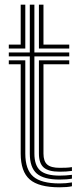

<svg xmlns="http://www.w3.org/2000/svg" viewBox="-20 -790 344 818"><path d="M234 -25Q166 -25 136.5 -50.8Q107 -76.5 107 -135.8V-549.8H17.5V-566.5H107V-770H126.5V-566.5H275V-549.8H126.5V-135.8Q126.5 -85.2 151.4 -63.5Q176.2 -41.8 234 -41.8Q259.8 -41.8 286.5 -45.2V-29Q265.5 -25 234 -25ZM17.5 -583.2V-600H68.2V-770H87.8V-583.2ZM145.8 -583.2V-770H165.2V-600H275V-583.2ZM234 8Q145.2 8 106.8 -25.4Q68.2 -58.8 68.2 -135.8V-516.2H17.5V-533H87.8V-135.8Q87.8 -67.5 121.6 -38Q155.5 -8.5 234 -8.5Q261.2 -8.5 286.5 -12.8V3.5Q266.2 8 234 8ZM234 -58.5Q186.8 -58.5 166.2 -76.4Q145.8 -94.2 145.8 -135.8V-533H275V-516.2H165.2V-135.8Q165.2 -103 181.2 -89Q197.2 -75 234 -75Q247.5 -75 260.8 -75.5Q274 -76 286.5 -78V-61.8Q263.5 -58.5 234 -58.5Z"/></svg>

Font: Big Shoulders Inline Text SemiBold
Style: Regular
Weight: 600
Designer: Patric King
Foundry: XO Type Co
Version: Version 1.000